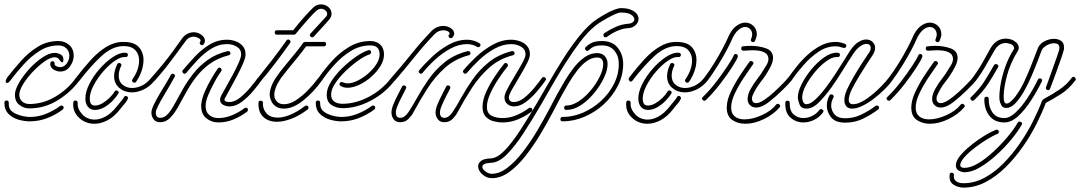

<svg xmlns="http://www.w3.org/2000/svg" viewBox="-39 -554 4923 875"><path d="M-7 -176Q-13 -176 -13 -183Q-13 -191 -6 -201Q22 -237 56 -275.5Q90 -314 132.5 -340.5Q175 -367 227 -367Q256 -367 276.5 -349Q297 -331 297 -300Q297 -276 280.5 -252Q264 -228 235 -228Q221 -228 205.5 -237Q190 -246 190 -262Q190 -275 201 -275Q210 -275 210 -263V-262Q210 -255 220 -251.5Q230 -248 235 -248Q253 -248 265 -264.5Q277 -281 277 -300Q277 -321 263 -334Q249 -347 227 -347Q181 -347 141.5 -322Q102 -297 69 -260.5Q36 -224 8 -187Q0 -176 -7 -176ZM95 -60Q69 -60 49 -76Q29 -92 29 -122Q29 -145 48 -177.5Q67 -210 95.5 -241Q124 -272 155 -292.5Q186 -313 210 -313Q224 -313 237 -306Q250 -299 250 -283Q250 -270 245 -270Q240 -270 233.5 -279Q227 -288 225 -289Q218 -293 210 -293Q191 -293 164 -274Q137 -255 110.5 -227Q84 -199 66.5 -170.5Q49 -142 49 -122Q49 -103 62 -91.5Q75 -80 95 -80Q157 -80 213.5 -113.5Q270 -147 307 -199Q310 -203 314 -203Q319 -203 323 -197Q327 -191 322 -186Q284 -134 224 -97Q164 -60 95 -60ZM97 -1Q71 -1 44 -9Q17 -17 -1 -35.5Q-19 -54 -19 -85Q-19 -96 -9 -96Q1 -96 1 -85Q0 -66 8 -54.5Q16 -43 34 -35Q50 -28 67 -24.5Q84 -21 97 -21Q135 -21 170 -35Q205 -49 235 -71Q237 -73 241 -73Q251 -73 251 -63Q251 -58 247 -55Q216 -31 177 -16Q138 -1 97 -1Z M574 -177Q568 -177 564.5 -182Q561 -187 565 -193Q595 -237 595 -278Q595 -307 577.5 -325.5Q560 -344 525 -344Q473 -344 423.5 -298.5Q374 -253 322 -185Q319 -182 316 -182Q311 -182 307.5 -188Q304 -194 308 -200Q342 -245 376 -282Q410 -319 446.5 -341Q483 -363 523 -363Q573 -363 594 -339Q615 -315 615 -281Q615 -256 606 -230Q597 -204 581 -181Q578 -177 574 -177ZM394 -53Q373 -53 361.5 -67.5Q350 -82 350 -105Q350 -135 368 -171Q386 -207 414.5 -239.5Q443 -272 474 -293Q505 -314 530 -314Q544 -314 544 -304Q544 -300 541 -296.5Q538 -293 533 -294Q512 -296 484.5 -277Q457 -258 431 -228Q405 -198 387.5 -164.5Q370 -131 370 -104Q370 -91 375 -82Q380 -73 394 -73Q410 -73 428 -83.5Q446 -94 461 -109Q476 -124 483 -137Q486 -142 491 -142Q496 -142 500 -137.5Q504 -133 500 -127Q491 -112 474 -94.5Q457 -77 436 -65Q415 -53 394 -53ZM562 -133Q529 -133 505 -153Q481 -173 481 -207Q481 -219 484.5 -232.5Q488 -246 495 -261Q498 -267 504 -267Q509 -267 512.5 -263Q516 -259 513 -253Q507 -241 504.5 -230Q502 -219 502 -209Q502 -182 520 -167.5Q538 -153 563 -153Q585 -153 608 -164Q631 -175 650 -199Q653 -203 657 -203Q662 -203 666 -197.5Q670 -192 666 -187Q643 -159 615.5 -146Q588 -133 562 -133ZM392 10Q349 10 320 -18.5Q291 -47 295 -86Q295 -96 305 -96Q309 -96 312.5 -92.5Q316 -89 315 -84Q313 -58 335.5 -33.5Q358 -9 393 -9Q416 -9 442 -23Q468 -37 494 -70Q494 -70 500.5 -78Q507 -86 515 -95.5Q523 -105 526 -111Q529 -117 534 -117Q539 -117 542.5 -112.5Q546 -108 543 -102Q537 -90 527 -79Q517 -68 509 -57Q481 -21 450.5 -5.5Q420 10 392 10Z M658 -182Q653 -182 649.5 -188Q646 -194 650 -199Q681 -234 703.5 -261.5Q726 -289 746.5 -317Q767 -345 791 -379Q802 -394 816 -400.5Q830 -407 843 -407Q864 -407 879.5 -395Q895 -383 895 -368Q895 -359 888 -351Q885 -348 881 -348Q876 -348 872.5 -353.5Q869 -359 874 -365Q875 -366 875 -369Q875 -372 872 -376Q869 -380 858 -384Q851 -387 843 -387Q834 -387 824.5 -382.5Q815 -378 807 -367Q782 -333 761.5 -305Q741 -277 719 -249Q697 -221 666 -186Q663 -182 658 -182ZM1007 -69Q991 -69 977.5 -76.5Q964 -84 964 -99Q964 -109 969 -118Q976 -131 991 -157.5Q1006 -184 1022 -213.5Q1038 -243 1049 -268.5Q1060 -294 1060 -306Q1060 -329 1040.5 -341Q1021 -353 996 -353Q957 -353 923 -331.5Q889 -310 861 -280Q833 -250 810 -222Q807 -218 802 -218Q797 -218 793.5 -223.5Q790 -229 794 -234Q820 -265 850 -297Q880 -329 916.5 -351Q953 -373 996 -373Q1014 -373 1033.5 -366.5Q1053 -360 1066.5 -345Q1080 -330 1080 -306Q1080 -291 1068.5 -264.5Q1057 -238 1041 -207.5Q1025 -177 1010 -150Q995 -123 987 -108Q984 -104 984 -100Q984 -93 992 -91Q1000 -89 1007 -89Q1030 -89 1055 -109Q1080 -129 1102 -155.5Q1124 -182 1136 -199Q1139 -203 1143 -203Q1148 -203 1152.5 -198Q1157 -193 1152 -187Q1138 -167 1114.5 -139Q1091 -111 1063 -90Q1035 -69 1007 -69ZM691 3Q670 3 660.5 -11Q651 -25 651 -41Q651 -54 662 -77Q673 -100 688.5 -126Q704 -152 718 -175Q732 -198 739 -212Q742 -218 748 -218Q753 -218 756.5 -214Q760 -210 757 -204Q751 -192 737.5 -169Q724 -146 708.5 -120Q693 -94 682 -72.5Q671 -51 671 -41Q671 -17 691 -17Q711 -17 727 -35.5Q743 -54 759 -84Q775 -114 795 -149Q815 -184 842 -218.5Q869 -253 907 -280.5Q945 -308 998 -321H1001Q1011 -321 1011 -311Q1011 -304 1003 -302Q952 -289 915.5 -262Q879 -235 853 -200.5Q827 -166 807.5 -130Q788 -94 771 -64Q754 -34 735 -15.5Q716 3 691 3ZM956 4Q925 4 901.5 -15Q878 -34 878 -70Q878 -74 878 -77.5Q878 -81 879 -85Q882 -108 894.5 -137Q907 -166 923.5 -194Q940 -222 953 -241Q956 -246 961 -246Q966 -246 969.5 -241Q973 -236 969 -229Q969 -229 959 -214.5Q949 -200 937 -177Q922 -150 910 -121Q898 -92 898 -71Q898 -44 914.5 -30Q931 -16 956 -16Q988 -16 1019 -29Q1050 -42 1075 -61Q1077 -63 1081 -63Q1091 -63 1091 -53Q1091 -48 1087 -45Q1059 -24 1026 -10Q993 4 956 4Z M1384 -384Q1378 -384 1374.5 -389.5Q1371 -395 1376 -401L1447 -478Q1452 -483 1452 -491Q1452 -500 1443.5 -507Q1435 -514 1424 -514Q1414 -514 1403 -505Q1391 -495 1366 -467Q1341 -439 1309 -400Q1309 -399 1306 -397.5Q1303 -396 1302 -396H1223Q1213 -396 1213 -406Q1213 -416 1223 -416H1297Q1327 -454 1352 -481.5Q1377 -509 1389 -520Q1404 -534 1424 -534Q1444 -534 1458 -521.5Q1472 -509 1472 -492Q1472 -477 1462 -466Q1460 -463 1448.5 -450Q1437 -437 1421 -420Q1405 -403 1391 -387Q1388 -384 1384 -384ZM1143 -183Q1134 -183 1134 -192Q1134 -195 1139 -202Q1165 -234 1199 -278Q1233 -322 1267 -370Q1270 -374 1274 -374Q1280 -374 1283.5 -368.5Q1287 -363 1283 -358Q1249 -310 1215 -265.5Q1181 -221 1152 -187Q1148 -183 1143 -183ZM1255 -59Q1218 -59 1200 -88Q1196 -96 1193 -104.5Q1190 -113 1190 -123Q1190 -140 1198.5 -162.5Q1207 -185 1226 -211Q1237 -227 1258 -252.5Q1279 -278 1302.5 -306.5Q1326 -335 1343 -359Q1343 -360 1346.5 -361.5Q1350 -363 1351 -363H1437Q1447 -363 1447 -353Q1447 -343 1437 -343H1356Q1339 -319 1316.5 -291.5Q1294 -264 1273.5 -239Q1253 -214 1242 -199Q1225 -174 1218 -155.5Q1211 -137 1211 -123Q1211 -108 1217 -99Q1229 -79 1255 -79Q1281 -79 1308.5 -96.5Q1336 -114 1363 -141.5Q1390 -169 1412 -199Q1415 -203 1420 -203Q1425 -203 1429 -198Q1433 -193 1428 -187Q1391 -135 1344 -97Q1297 -59 1255 -59ZM1223 1Q1184 1 1160.5 -21.5Q1137 -44 1139 -86Q1139 -95 1149 -95Q1153 -95 1156.5 -92.5Q1160 -90 1159 -85Q1158 -57 1175.5 -37.5Q1193 -18 1227 -18Q1251 -18 1282.5 -30.5Q1314 -43 1351 -71Q1353 -73 1357 -73Q1367 -73 1367 -63Q1367 -58 1363 -55Q1326 -27 1289.5 -13Q1253 1 1223 1Z M1545 -154Q1527 -154 1514 -162Q1508 -165 1508 -170Q1508 -175 1512.5 -178.5Q1517 -182 1523 -179Q1535 -174 1545 -174Q1566 -174 1591 -186.5Q1616 -199 1639 -219Q1662 -239 1676.5 -262Q1691 -285 1691 -306Q1691 -347 1649 -347Q1602 -347 1561.5 -322.5Q1521 -298 1487.5 -261.5Q1454 -225 1428 -187Q1425 -182 1420 -182Q1415 -182 1411.5 -187Q1408 -192 1412 -198Q1438 -236 1473 -275Q1508 -314 1552.5 -340.5Q1597 -367 1649 -367Q1676 -367 1693.5 -351Q1711 -335 1711 -306Q1711 -279 1694.5 -252.5Q1678 -226 1652.5 -203.5Q1627 -181 1598 -167.5Q1569 -154 1545 -154ZM1522 -61Q1495 -61 1472.5 -75Q1450 -89 1450 -123Q1450 -151 1470.5 -183Q1491 -215 1521.5 -244.5Q1552 -274 1584 -296Q1616 -318 1639 -325Q1640 -325 1640.5 -325.5Q1641 -326 1642 -326Q1652 -326 1652 -315Q1652 -309 1645 -306Q1623 -299 1593.5 -278Q1564 -257 1535.5 -229.5Q1507 -202 1488.5 -174Q1470 -146 1470 -123Q1470 -101 1484.5 -91Q1499 -81 1522 -81Q1581 -81 1641.5 -112.5Q1702 -144 1745 -200Q1748 -204 1752 -204Q1758 -204 1761.5 -198.5Q1765 -193 1760 -187Q1715 -129 1650.5 -95Q1586 -61 1522 -61ZM1517 -1Q1491 -1 1464 -9Q1437 -17 1418.5 -35.5Q1400 -54 1400 -85Q1400 -96 1410 -96Q1420 -96 1420 -85Q1420 -66 1427.5 -55Q1435 -44 1454 -35Q1469 -28 1486.5 -24.5Q1504 -21 1517 -21Q1554 -21 1589.5 -35Q1625 -49 1655 -71Q1657 -73 1661 -73Q1671 -73 1671 -63Q1671 -58 1667 -55Q1635 -31 1596.5 -16Q1558 -1 1517 -1Z M1752 -182Q1747 -182 1743.5 -188Q1740 -194 1744 -199Q1791 -252 1834.5 -306.5Q1878 -361 1927 -412Q1940 -425 1953.5 -430.5Q1967 -436 1980 -436Q2000 -436 2015.5 -425.5Q2031 -415 2031 -401Q2031 -393 2023 -383Q2020 -380 2016 -380Q2010 -380 2006.5 -385.5Q2003 -391 2008 -397Q2010 -399 2010 -401Q2010 -409 1996 -414Q1993 -415 1989.5 -415.5Q1986 -416 1981 -416Q1972 -416 1961.5 -412Q1951 -408 1941 -398Q1893 -348 1849.5 -293.5Q1806 -239 1760 -186Q1757 -182 1752 -182ZM1879 -218Q1874 -218 1870.5 -223.5Q1867 -229 1872 -234Q1896 -263 1930.5 -295.5Q1965 -328 2006 -350.5Q2047 -373 2090 -373Q2104 -373 2118.5 -369Q2133 -365 2146 -357Q2151 -354 2151 -349Q2151 -344 2146 -340.5Q2141 -337 2134 -341Q2125 -347 2113 -350Q2101 -353 2090 -353Q2052 -353 2014 -332.5Q1976 -312 1943.5 -282Q1911 -252 1887 -222Q1884 -218 1879 -218ZM2303 -69Q2286 -69 2273 -80Q2260 -91 2260 -110Q2260 -124 2274.5 -151Q2289 -178 2308 -209.5Q2327 -241 2341.5 -267.5Q2356 -294 2356 -306Q2356 -329 2336 -341Q2316 -353 2291 -353Q2253 -353 2215.5 -332.5Q2178 -312 2145.5 -281.5Q2113 -251 2089 -222Q2086 -218 2081 -218Q2076 -218 2072.5 -223.5Q2069 -229 2073 -234Q2097 -263 2131.5 -295.5Q2166 -328 2207 -350.5Q2248 -373 2291 -373Q2309 -373 2329 -366.5Q2349 -360 2362.5 -345Q2376 -330 2376 -306Q2376 -291 2361.5 -263Q2347 -235 2328 -203.5Q2309 -172 2294.5 -146.5Q2280 -121 2280 -110Q2280 -89 2303 -89Q2326 -89 2351 -109Q2376 -129 2397.5 -155.5Q2419 -182 2431 -199Q2434 -203 2438 -203Q2443 -203 2447.5 -198Q2452 -193 2447 -187Q2433 -167 2409.5 -139Q2386 -111 2358.5 -90Q2331 -69 2303 -69ZM1986 3Q1966 3 1956 -11Q1946 -25 1946 -41Q1946 -57 1955 -79Q1964 -101 1975.5 -122.5Q1987 -144 1994 -159Q1997 -165 2003 -165Q2008 -165 2011.5 -160.5Q2015 -156 2012 -150Q2006 -138 1995 -117Q1984 -96 1975 -75Q1966 -54 1966 -41Q1966 -17 1986 -17Q2006 -17 2023.5 -43Q2041 -69 2063 -109Q2085 -149 2115 -192Q2145 -235 2188 -270Q2231 -305 2293 -321H2296Q2306 -321 2306 -311Q2306 -304 2298 -302Q2236 -286 2190.5 -245.5Q2145 -205 2110.5 -151.5Q2076 -98 2046 -42Q2039 -28 2024 -12.5Q2009 3 1986 3ZM1785 3Q1764 3 1754.5 -11Q1745 -25 1745 -41Q1745 -57 1754 -79Q1763 -101 1774.5 -122.5Q1786 -144 1793 -159Q1796 -165 1802 -165Q1807 -165 1810.5 -160.5Q1814 -156 1811 -150Q1805 -138 1794 -117Q1783 -96 1774 -75Q1765 -54 1765 -41Q1765 -17 1785 -17Q1805 -17 1822.5 -43Q1840 -69 1862 -109Q1884 -149 1914 -192Q1944 -235 1987 -270Q2030 -305 2092 -321H2095Q2105 -321 2105 -311Q2105 -304 2097 -302Q2035 -286 1989.5 -245.5Q1944 -205 1909.5 -151.5Q1875 -98 1845 -42Q1838 -28 1823 -12.5Q1808 3 1785 3ZM2252 4Q2231 4 2210 -1.5Q2189 -7 2174.5 -22.5Q2160 -38 2160 -67Q2160 -99 2177 -136Q2194 -173 2217 -207Q2240 -241 2258 -263Q2261 -267 2265 -267Q2271 -267 2274.5 -261Q2278 -255 2273 -250Q2255 -228 2233 -195Q2211 -162 2195.5 -128Q2180 -94 2180 -67Q2180 -38 2200.5 -27Q2221 -16 2252 -16Q2284 -16 2314.5 -29Q2345 -42 2371 -61Q2373 -63 2377 -63Q2387 -63 2387 -53Q2387 -48 2383 -45Q2355 -24 2321.5 -10Q2288 4 2252 4Z M2203 258Q2178 258 2159 240.5Q2140 223 2140 204Q2140 190 2153 179.5Q2166 169 2197 168Q2226 167 2259.5 133Q2293 99 2330.5 41.5Q2368 -16 2409 -86Q2432 -125 2461 -175.5Q2490 -226 2522.5 -278Q2555 -330 2590 -375.5Q2625 -421 2659 -450Q2667 -457 2683.5 -468Q2700 -479 2720.5 -490.5Q2741 -502 2760 -509.5Q2779 -517 2791 -517Q2819 -517 2836.5 -509.5Q2854 -502 2863 -491Q2871 -480 2871 -468Q2871 -452 2857.5 -439.5Q2844 -427 2827 -426Q2801 -425 2775.5 -414Q2750 -403 2727 -386Q2723 -384 2721 -384Q2711 -384 2711 -395Q2711 -400 2715 -403Q2741 -420 2768.5 -432Q2796 -444 2826 -446Q2838 -447 2845 -453Q2852 -459 2852 -466Q2852 -477 2837.5 -487Q2823 -497 2791 -497Q2779 -497 2754.5 -485Q2730 -473 2706 -458.5Q2682 -444 2671 -434Q2638 -407 2604 -362Q2570 -317 2537.5 -265.5Q2505 -214 2476.5 -164Q2448 -114 2426 -76Q2387 -9 2348 51Q2309 111 2271.5 149Q2234 187 2198 188Q2177 189 2168 194Q2159 199 2159 206Q2159 217 2173.5 227.5Q2188 238 2202 238Q2238 238 2274 210Q2310 182 2344 138Q2378 94 2408 43.5Q2438 -7 2462 -52.5Q2486 -98 2502 -128Q2516 -153 2534.5 -184.5Q2553 -216 2575.5 -245Q2598 -274 2625 -293Q2652 -312 2682 -312Q2705 -312 2717.5 -298Q2730 -284 2730 -262Q2730 -234 2713 -198.5Q2696 -163 2668.5 -129.5Q2641 -96 2608 -74.5Q2575 -53 2542 -53Q2532 -53 2532 -63Q2532 -73 2542 -73Q2569 -73 2598.5 -92.5Q2628 -112 2653 -142Q2678 -172 2694 -204.5Q2710 -237 2710 -262Q2710 -292 2682 -292Q2658 -292 2635 -275.5Q2612 -259 2591.5 -232.5Q2571 -206 2553 -175.5Q2535 -145 2520 -118Q2503 -86 2478 -38.5Q2453 9 2422 60.5Q2391 112 2355.5 157Q2320 202 2281.5 230Q2243 258 2203 258ZM2525 -1Q2515 -1 2515 -11Q2515 -21 2525 -21Q2572 -21 2617.5 -40.5Q2663 -60 2700 -94Q2737 -128 2759 -171.5Q2781 -215 2781 -263Q2781 -299 2761 -323Q2741 -347 2705 -347Q2680 -347 2667.5 -341.5Q2655 -336 2644 -325Q2641 -322 2637 -322Q2632 -322 2628.5 -328Q2625 -334 2630 -339Q2644 -353 2660.5 -360Q2677 -367 2705 -367Q2752 -367 2776.5 -336Q2801 -305 2801 -263Q2801 -211 2777 -163.5Q2753 -116 2713.5 -79.5Q2674 -43 2625 -22Q2576 -1 2525 -1Z M3094 -177Q3088 -177 3084.5 -182Q3081 -187 3085 -193Q3115 -237 3115 -278Q3115 -307 3097.5 -325.5Q3080 -344 3045 -344Q2993 -344 2943.5 -298.5Q2894 -253 2842 -185Q2839 -182 2836 -182Q2831 -182 2827.5 -188Q2824 -194 2828 -200Q2862 -245 2896 -282Q2930 -319 2966.5 -341Q3003 -363 3043 -363Q3093 -363 3114 -339Q3135 -315 3135 -281Q3135 -256 3126 -230Q3117 -204 3101 -181Q3098 -177 3094 -177ZM2914 -53Q2893 -53 2881.5 -67.5Q2870 -82 2870 -105Q2870 -135 2888 -171Q2906 -207 2934.5 -239.5Q2963 -272 2994 -293Q3025 -314 3050 -314Q3064 -314 3064 -304Q3064 -300 3061 -296.5Q3058 -293 3053 -294Q3032 -296 3004.5 -277Q2977 -258 2951 -228Q2925 -198 2907.5 -164.5Q2890 -131 2890 -104Q2890 -91 2895 -82Q2900 -73 2914 -73Q2930 -73 2948 -83.5Q2966 -94 2981 -109Q2996 -124 3003 -137Q3006 -142 3011 -142Q3016 -142 3020 -137.5Q3024 -133 3020 -127Q3011 -112 2994 -94.5Q2977 -77 2956 -65Q2935 -53 2914 -53ZM3082 -133Q3049 -133 3025 -153Q3001 -173 3001 -207Q3001 -219 3004.5 -232.5Q3008 -246 3015 -261Q3018 -267 3024 -267Q3029 -267 3032.5 -263Q3036 -259 3033 -253Q3027 -241 3024.5 -230Q3022 -219 3022 -209Q3022 -182 3040 -167.5Q3058 -153 3083 -153Q3105 -153 3128 -164Q3151 -175 3170 -199Q3173 -203 3177 -203Q3182 -203 3186 -197.5Q3190 -192 3186 -187Q3163 -159 3135.5 -146Q3108 -133 3082 -133ZM2912 10Q2869 10 2840 -18.5Q2811 -47 2815 -86Q2815 -96 2825 -96Q2829 -96 2832.5 -92.5Q2836 -89 2835 -84Q2833 -58 2855.5 -33.5Q2878 -9 2913 -9Q2936 -9 2962 -23Q2988 -37 3014 -70Q3014 -70 3020.5 -78Q3027 -86 3035 -95.5Q3043 -105 3046 -111Q3049 -117 3054 -117Q3059 -117 3062.5 -112.5Q3066 -108 3063 -102Q3057 -90 3047 -79Q3037 -68 3029 -57Q3001 -21 2970.5 -5.5Q2940 10 2912 10Z M3178 -183Q3173 -183 3169.5 -188Q3166 -193 3170 -199Q3193 -229 3215.5 -265.5Q3238 -302 3254.5 -333.5Q3271 -365 3277 -379Q3293 -418 3315 -434.5Q3337 -451 3357 -451Q3379 -451 3394.5 -436Q3410 -421 3410 -398Q3410 -386 3402 -368Q3399 -362 3393 -362Q3388 -362 3384.5 -366Q3381 -370 3384 -376Q3389 -388 3389 -397Q3389 -411 3380 -421Q3371 -431 3357 -431Q3342 -431 3325.5 -417Q3309 -403 3295 -371Q3289 -356 3272 -324Q3255 -292 3232 -255Q3209 -218 3186 -187Q3183 -183 3178 -183ZM3407 -64Q3394 -64 3385 -70Q3368 -81 3368 -102Q3368 -124 3382.5 -149.5Q3397 -175 3414.5 -197.5Q3432 -220 3439 -233Q3447 -246 3455 -259Q3463 -272 3463 -287Q3463 -295 3458 -303.5Q3453 -312 3437 -318.5Q3421 -325 3386 -325Q3379 -325 3370 -324Q3361 -323 3350 -323H3349Q3339 -323 3339 -333Q3339 -343 3348 -343Q3356 -344 3365 -344.5Q3374 -345 3382 -345Q3421 -345 3452.5 -333.5Q3484 -322 3484 -290Q3484 -270 3470 -245Q3452 -211 3428.5 -181.5Q3405 -152 3390 -117Q3389 -114 3388.5 -111Q3388 -108 3388 -105Q3388 -92 3396 -87Q3401 -84 3407 -84Q3422 -84 3443.5 -98.5Q3465 -113 3487.5 -133.5Q3510 -154 3528 -172.5Q3546 -191 3553 -200Q3556 -204 3560 -204Q3565 -204 3569 -198.5Q3573 -193 3568 -187Q3557 -173 3527 -143.5Q3497 -114 3465 -89Q3433 -64 3407 -64ZM3171 -95Q3165 -95 3161.5 -101Q3158 -107 3164 -112Q3197 -144 3227 -183.5Q3257 -223 3278.5 -256Q3300 -289 3305 -302Q3308 -308 3314 -308Q3319 -308 3322 -304Q3325 -300 3323 -294Q3318 -280 3296 -246Q3274 -212 3243 -171.5Q3212 -131 3178 -98Q3175 -95 3171 -95ZM3358 10Q3324 10 3298.5 -7Q3273 -24 3273 -64Q3273 -96 3291 -134.5Q3309 -173 3333 -209.5Q3357 -246 3376 -272Q3379 -276 3384 -276Q3389 -276 3393 -271Q3397 -266 3392 -260Q3375 -236 3351.5 -201Q3328 -166 3310.5 -129.5Q3293 -93 3293 -64Q3293 -37 3309.5 -23.5Q3326 -10 3354 -10Q3390 -10 3432.5 -29Q3475 -48 3498 -77Q3501 -81 3506 -81Q3511 -81 3515 -75.5Q3519 -70 3514 -65Q3487 -33 3443 -11.5Q3399 10 3358 10Z M3636 -59Q3612 -59 3604.5 -78.5Q3597 -98 3597 -111Q3597 -136 3614 -170Q3631 -204 3658 -237Q3685 -270 3716 -292Q3747 -314 3775 -314Q3789 -314 3789 -304Q3789 -300 3786 -296.5Q3783 -293 3778 -294Q3756 -296 3728.5 -276.5Q3701 -257 3675.5 -226.5Q3650 -196 3633.5 -165Q3617 -134 3617 -111Q3617 -97 3622 -88Q3627 -79 3636 -79Q3653 -79 3675.5 -99.5Q3698 -120 3722 -151.5Q3746 -183 3768.5 -217.5Q3791 -252 3808.5 -280.5Q3826 -309 3835 -323Q3854 -351 3873 -362.5Q3892 -374 3908 -374Q3926 -374 3937.5 -363Q3949 -352 3949 -335Q3949 -320 3938 -303Q3930 -291 3912 -263.5Q3894 -236 3875 -204.5Q3856 -173 3843 -147Q3829 -117 3829 -99Q3829 -79 3849 -79Q3867 -79 3889.5 -91Q3912 -103 3935 -122Q3958 -141 3978 -161.5Q3998 -182 4011 -199Q4014 -203 4018 -203Q4024 -203 4027.5 -197.5Q4031 -192 4027 -187Q4014 -168 3991.5 -146Q3969 -124 3943 -104Q3917 -84 3891 -71.5Q3865 -59 3845 -59Q3826 -59 3817.5 -70Q3809 -81 3809 -98Q3809 -119 3821 -146Q3834 -174 3853.5 -207.5Q3873 -241 3892.5 -270.5Q3912 -300 3922 -315Q3929 -325 3929 -335Q3929 -354 3909 -354Q3898 -354 3882.5 -344Q3867 -334 3851 -311Q3829 -278 3802.5 -235Q3776 -192 3749 -154Q3722 -117 3693.5 -88Q3665 -59 3636 -59ZM3560 -182Q3555 -182 3551.5 -187Q3548 -192 3552 -198Q3569 -222 3591.5 -250.5Q3614 -279 3642 -304.5Q3670 -330 3702 -346.5Q3734 -363 3769 -363Q3780 -363 3791 -360.5Q3802 -358 3812 -354Q3818 -351 3818 -345Q3818 -341 3814 -337.5Q3810 -334 3804 -336Q3804 -336 3801 -337Q3798 -338 3793 -339Q3788 -341 3782 -342Q3776 -343 3769 -343Q3728 -343 3691 -318Q3654 -293 3622.5 -257Q3591 -221 3568 -187Q3565 -182 3560 -182ZM3813 5Q3768 5 3748.5 -19.5Q3729 -44 3729 -73Q3729 -97 3741 -119Q3744 -124 3750 -124Q3755 -124 3758.5 -119.5Q3762 -115 3759 -109Q3749 -91 3749 -73Q3749 -51 3764 -33Q3779 -15 3813 -15Q3851 -15 3885.5 -31.5Q3920 -48 3951 -71Q3953 -73 3957 -73Q3967 -73 3967 -63Q3967 -58 3963 -55Q3931 -31 3894 -13Q3857 5 3813 5ZM3622 4Q3589 4 3563.5 -18Q3538 -40 3540 -86Q3540 -95 3550 -95Q3554 -95 3557.5 -92.5Q3561 -90 3560 -85Q3559 -49 3578 -32.5Q3597 -16 3622 -16Q3642 -16 3662 -25.5Q3682 -35 3695 -53Q3698 -57 3703 -57Q3708 -57 3712 -52Q3716 -47 3711 -41Q3695 -19 3671 -7.5Q3647 4 3622 4Z M4019 -183Q4014 -183 4010.5 -188Q4007 -193 4011 -199Q4034 -229 4056.5 -265.5Q4079 -302 4095.5 -333.5Q4112 -365 4118 -379Q4134 -418 4156 -434.5Q4178 -451 4198 -451Q4220 -451 4235.5 -436Q4251 -421 4251 -398Q4251 -386 4243 -368Q4240 -362 4234 -362Q4229 -362 4225.5 -366Q4222 -370 4225 -376Q4230 -388 4230 -397Q4230 -411 4221 -421Q4212 -431 4198 -431Q4183 -431 4166.5 -417Q4150 -403 4136 -371Q4130 -356 4113 -324Q4096 -292 4073 -255Q4050 -218 4027 -187Q4024 -183 4019 -183ZM4248 -64Q4235 -64 4226 -70Q4209 -81 4209 -102Q4209 -124 4223.5 -149.5Q4238 -175 4255.5 -197.5Q4273 -220 4280 -233Q4288 -246 4296 -259Q4304 -272 4304 -287Q4304 -295 4299 -303.5Q4294 -312 4278 -318.5Q4262 -325 4227 -325Q4220 -325 4211 -324Q4202 -323 4191 -323H4190Q4180 -323 4180 -333Q4180 -343 4189 -343Q4197 -344 4206 -344.5Q4215 -345 4223 -345Q4262 -345 4293.5 -333.5Q4325 -322 4325 -290Q4325 -270 4311 -245Q4293 -211 4269.5 -181.5Q4246 -152 4231 -117Q4230 -114 4229.5 -111Q4229 -108 4229 -105Q4229 -92 4237 -87Q4242 -84 4248 -84Q4263 -84 4284.5 -98.5Q4306 -113 4328.5 -133.5Q4351 -154 4369 -172.5Q4387 -191 4394 -200Q4397 -204 4401 -204Q4406 -204 4410 -198.5Q4414 -193 4409 -187Q4398 -173 4368 -143.5Q4338 -114 4306 -89Q4274 -64 4248 -64ZM4012 -95Q4006 -95 4002.5 -101Q3999 -107 4005 -112Q4038 -144 4068 -183.5Q4098 -223 4119.5 -256Q4141 -289 4146 -302Q4149 -308 4155 -308Q4160 -308 4163 -304Q4166 -300 4164 -294Q4159 -280 4137 -246Q4115 -212 4084 -171.5Q4053 -131 4019 -98Q4016 -95 4012 -95ZM4199 10Q4165 10 4139.5 -7Q4114 -24 4114 -64Q4114 -96 4132 -134.5Q4150 -173 4174 -209.5Q4198 -246 4217 -272Q4220 -276 4225 -276Q4230 -276 4234 -271Q4238 -266 4233 -260Q4216 -236 4192.5 -201Q4169 -166 4151.5 -129.5Q4134 -93 4134 -64Q4134 -37 4150.5 -23.5Q4167 -10 4195 -10Q4231 -10 4273.5 -29Q4316 -48 4339 -77Q4342 -81 4347 -81Q4352 -81 4356 -75.5Q4360 -70 4355 -65Q4328 -33 4284 -11.5Q4240 10 4199 10Z M4547 -62Q4531 -62 4524.5 -74Q4518 -86 4516 -99Q4514 -125 4520 -163.5Q4526 -202 4541 -246Q4556 -290 4582 -331Q4584 -335 4580 -343.5Q4576 -352 4557 -356Q4554 -357 4551 -357.5Q4548 -358 4544 -358Q4531 -358 4517.5 -350.5Q4504 -343 4493 -324Q4480 -302 4457.5 -262Q4435 -222 4409 -187Q4406 -183 4401 -183Q4396 -183 4392.5 -188Q4389 -193 4393 -199Q4419 -234 4441 -273Q4463 -312 4475 -334Q4489 -358 4507 -368Q4525 -378 4544 -378Q4568 -378 4586 -365.5Q4604 -353 4604 -336Q4604 -329 4599 -321Q4565 -266 4550 -209Q4535 -152 4535 -115Q4535 -96 4538.5 -89Q4542 -82 4548 -82Q4557 -82 4568.5 -92.5Q4580 -103 4588.5 -114.5Q4597 -126 4598 -128Q4615 -152 4632 -189Q4649 -226 4664 -265Q4679 -304 4690 -332Q4698 -354 4720 -365.5Q4742 -377 4764 -377Q4783 -377 4796.5 -368Q4810 -359 4810 -339Q4810 -335 4810 -331.5Q4810 -328 4808 -323Q4806 -314 4797 -288Q4788 -262 4777 -231.5Q4766 -201 4757 -177.5Q4748 -154 4746 -149Q4743 -143 4738 -143Q4733 -143 4729.5 -147Q4726 -151 4728 -157Q4730 -162 4738.5 -185.5Q4747 -209 4757.5 -238.5Q4768 -268 4777 -293.5Q4786 -319 4788 -327Q4789 -331 4789 -337Q4789 -348 4782 -352.5Q4775 -357 4765 -357Q4749 -357 4731.5 -347.5Q4714 -338 4708 -324Q4702 -308 4690 -276.5Q4678 -245 4662.5 -208.5Q4647 -172 4628 -138.5Q4609 -105 4588.5 -83.5Q4568 -62 4547 -62ZM4394 -95Q4388 -95 4384.5 -101Q4381 -107 4387 -112Q4425 -149 4445.5 -181Q4466 -213 4491 -257Q4494 -262 4500 -262Q4505 -262 4509 -257.5Q4513 -253 4509 -247Q4484 -202 4462 -169Q4440 -136 4401 -98Q4398 -95 4394 -95ZM4352 301Q4328 301 4306.5 287.5Q4285 274 4289 242Q4289 233 4298 233Q4302 233 4305.5 236Q4309 239 4308 244Q4306 263 4318.5 272Q4331 281 4352 281Q4401 281 4447 256.5Q4493 232 4533.5 191Q4574 150 4608.5 100Q4643 50 4668.5 -1Q4694 -52 4710 -95Q4713 -100 4723 -106Q4757 -124 4789.5 -146Q4822 -168 4845 -199Q4848 -204 4853 -204Q4858 -204 4862 -198Q4866 -192 4861 -187Q4832 -148 4795.5 -125Q4759 -102 4727 -85Q4711 -42 4685 10Q4659 62 4623.5 113Q4588 164 4545.5 206.5Q4503 249 4454 275Q4405 301 4352 301ZM4538 4Q4505 4 4484.5 -12Q4464 -28 4455 -53Q4446 -78 4447 -103Q4447 -113 4457 -113Q4467 -113 4467 -103Q4466 -68 4483.5 -42Q4501 -16 4538 -16Q4562 -16 4589 -41Q4616 -66 4642.5 -106Q4669 -146 4691 -191Q4694 -197 4700 -197Q4705 -197 4708.5 -193Q4712 -189 4709 -183Q4688 -140 4660 -96.5Q4632 -53 4601 -24.5Q4570 4 4538 4ZM4357 231Q4344 231 4330.5 223.5Q4317 216 4317 199Q4317 196 4317.5 193Q4318 190 4319 187Q4324 169 4344.5 146.5Q4365 124 4394 101.5Q4423 79 4451.5 62Q4480 45 4499 38Q4500 37 4503 37Q4513 37 4513 48Q4513 53 4507 56Q4489 63 4462.5 79Q4436 95 4408.5 115.5Q4381 136 4361.5 156.5Q4342 177 4338 192Q4338 193 4337.5 194.5Q4337 196 4337 197Q4337 211 4356 211Q4384 211 4418.5 190.5Q4453 170 4488 137.5Q4523 105 4552.5 70Q4582 35 4599 5Q4602 0 4608 0Q4613 0 4617 4.5Q4621 9 4617 15Q4600 45 4569.5 82Q4539 119 4501.5 153Q4464 187 4426.5 209Q4389 231 4357 231Z"/></svg>

Font: Neonderthaw
Style: Regular
Weight: 400
Designer: Robert E. Leuschke
Foundry: Robert E. Leuschke
Version: Version 1.010; ttfautohint (v1.8.3)